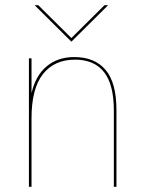

<svg xmlns="http://www.w3.org/2000/svg" viewBox="-20 -717 553 737"><path d="M91 -493H101V-359.5Q117 -428 159.8 -463Q202.5 -498 265 -498Q343.5 -498 385.2 -448.8Q427 -399.5 427 -295V0H417V-293Q417 -392 379.5 -440Q342 -488 268 -488Q188.5 -488 144.8 -432.5Q101 -377 101 -263V0H91ZM113 -697H127L254 -571L381 -697H395L254 -557Z"/></svg>

Font: HK Grotesk Thin
Style: Regular
Weight: 100
Designer: Alfredo Marco Pradil
Foundry: Hanken Design Co.
Version: Version 3.001